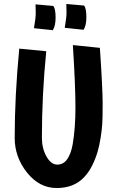

<svg xmlns="http://www.w3.org/2000/svg" viewBox="-20 -930 579 967"><path d="M191 -235Q191 -183 214 -142Q237 -101 268.5 -101Q300 -101 319 -129Q338 -157 346 -203Q360 -284 360 -390.5Q360 -497 347 -703L483 -689Q497 -483 497 -409Q497 -335 495 -305.5Q493 -276 487 -237Q481 -198 471 -164Q461 -130 444 -96Q427 -62 404 -38Q353 17 265.5 17Q178 17 116 -61Q54 -139 54 -235Q54 -446 77 -685L213 -672Q191 -453 191 -235ZM249 -900Q260 -884 260 -842Q260 -800 246 -778L151 -788Q160 -838 160 -864Q160 -890 159 -908ZM404 -902Q415 -886 415 -844Q415 -802 401 -780L306 -790Q315 -840 315 -866Q315 -892 314 -910Z"/></svg>

Font: Boogaloo
Style: Regular
Weight: 400
Designer: John Vargas Beltran
Foundry: John Vargas Beltran
Version: Version 1.002